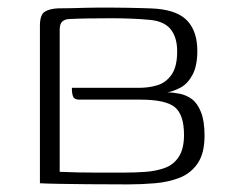

<svg xmlns="http://www.w3.org/2000/svg" viewBox="-20 -482 619 505"><path d="M317 3Q254 3 208.5 2.5Q163 2 133 1.5Q103 1 85 0V-414Q85 -443 97.5 -451Q110 -459 132 -460Q151 -460 169 -460.5Q187 -461 204.5 -461.5Q222 -462 239.5 -462Q257 -462 275 -462Q297 -462 318.5 -461.5Q340 -461 359.5 -460.5Q379 -460 392 -459Q449 -454 474 -426Q499 -398 499 -348Q499 -309 486.5 -285.5Q474 -262 455.5 -252Q437 -242 420 -239Q435 -239 452.5 -235.5Q470 -232 484.5 -221.5Q499 -211 508.5 -187.5Q518 -164 518 -125Q518 -79 500 -52.5Q482 -26 452.5 -14.5Q423 -3 387.5 0Q352 3 317 3ZM305 -28Q335 -28 363 -30Q391 -32 414 -40.5Q437 -49 450.5 -70Q464 -91 464 -127Q464 -180 440 -200Q416 -220 348 -220H188Q176 -220 172.5 -227.5Q169 -235 169 -251H346Q372 -251 394.5 -258Q417 -265 431.5 -286Q446 -307 446 -347Q446 -384 428.5 -405.5Q411 -427 371 -430Q350 -432 324 -433Q298 -434 273 -434Q240 -434 211 -433.5Q182 -433 164 -432Q152 -432 144.5 -426Q137 -420 137 -404V-30Q143 -30 154.5 -29.5Q166 -29 185.5 -28.5Q205 -28 234 -28Q263 -28 305 -28Z"/></svg>

Font: Genos Thin Light
Style: Regular
Weight: 300
Version: Version 1.010